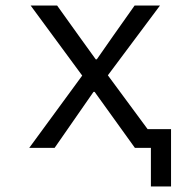

<svg xmlns="http://www.w3.org/2000/svg" viewBox="-20 -536 640 696"><path d="M527 0H469L323 -203H319L178 0H86L278 -262L91 -516H187L265 -407L327 -321H331L391 -407L468 -516H560L371 -263L515 -68H600V140H527Z"/></svg>

Font: JuliaMono ExtraBold
Style: Regular
Weight: 800
Monospace: yes
Designer: cormullion
Foundry: corm
Version: Version 0.055; ttfautohint (v1.8.4)